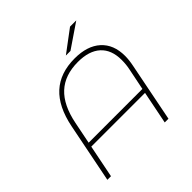

<svg xmlns="http://www.w3.org/2000/svg" viewBox="-218 -1055 1240 1240"><g transform="rotate(-45 401.5 -435.0)"><path d="M718 -485Q718 -448 709 -404L629 0H595L640 -225H149L104 0H71L152 -407Q182 -557 262.5 -630.5Q343 -704 476 -704Q591 -704 654.5 -646.5Q718 -589 718 -485ZM684 -482Q684 -575 630 -624Q576 -673 475 -673Q355 -673 283.5 -607Q212 -541 185 -405L155 -255H646L676 -403Q684 -440 684 -482ZM600 -870H657L491 -757H449Z"/></g></svg>

Font: Montserrat Alternates ExLight
Style: Italic
Weight: 275
Italic angle: -11.3°
Designer: Julieta Ulanovsky
Foundry: Julieta Ulanovsky
Version: Version 7.200